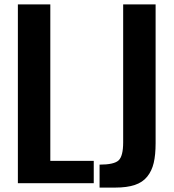

<svg xmlns="http://www.w3.org/2000/svg" viewBox="-20 -830 787 870"><path d="M61 0V-810.1H208V-101.1H404.8V0ZM431.2 20V-84Q496.1 -84 517.1 -103Q538.1 -122.1 538.1 -185.1V-810.1H685.1V-181.2Q685.1 -127.9 676.5 -91.8Q668 -55.7 647.2 -29.8Q626.5 -3.9 590.8 8.1Q555.2 20 502 20Z"/></svg>

Font: Oswald Medium
Style: Regular
Weight: 500
Designer: Vernon Adams
Foundry: Vernon Adams
Version: Version 4.103